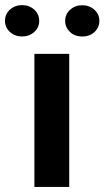

<svg xmlns="http://www.w3.org/2000/svg" viewBox="-76 -742 415 762"><path d="M198.7 0H60.5V-528.3H198.7ZM-56.2 -659.2Q-56.2 -686 -36.4 -703.9Q-16.6 -721.7 11.7 -721.7Q40 -721.7 59.8 -703.9Q79.6 -686 79.6 -659.2Q79.6 -632.8 59.8 -615Q40 -597.2 11.7 -597.2Q-16.6 -597.2 -36.4 -615Q-56.2 -632.8 -56.2 -659.2ZM182.6 -659.2Q182.6 -685.5 202.4 -703.4Q222.2 -721.2 250.5 -721.2Q278.8 -721.2 298.6 -703.4Q318.4 -685.5 318.4 -659.2Q318.4 -633.8 299.6 -615.5Q280.8 -597.2 250.5 -597.2Q220.2 -597.2 201.4 -615.5Q182.6 -633.8 182.6 -659.2Z"/></svg>

Font: TypoPRO Roboto
Style: Bold
Weight: 700
Designer: Google
Version: Version 2.136; 2016